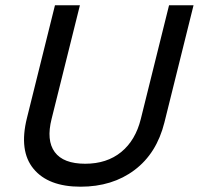

<svg xmlns="http://www.w3.org/2000/svg" viewBox="-20 -695 751 725"><path d="M284.2 10Q162.5 10 106.7 -57.5Q50.8 -125 81.7 -249.2L187.5 -675H281.7L175 -246.7Q154.2 -165 186.7 -120.8Q219.2 -76.7 301.7 -76.7Q383.3 -76.7 437.5 -120.8Q491.7 -165 511.7 -245.8L618.3 -675H710.8L600.8 -232.5Q571.7 -115.8 487.9 -52.9Q404.2 10 284.2 10Z"/></svg>

Font: Funnel Sans
Style: Italic
Weight: 400
Italic angle: -14.036°
Version: Version 1.000; Beta; Release 5; Build 24; ttfautohint (v1.8.